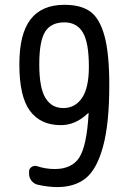

<svg xmlns="http://www.w3.org/2000/svg" viewBox="-20 -760 540 790"><path d="M245.1 -668Q190.4 -668 166 -629.9Q141.6 -591.8 141.6 -495.1Q141.6 -398.4 167 -356.9Q192.4 -315.4 240.2 -315.4Q289.1 -315.4 317.4 -356.9Q345.7 -398.4 345.7 -485.4Q345.7 -585 320.8 -626.5Q295.9 -668 245.1 -668ZM230.5 -245.1Q146.5 -245.1 103 -304.2Q59.6 -363.3 59.6 -495.1Q59.6 -621.1 106 -680.7Q152.3 -740.2 245.1 -740.2Q313.5 -740.2 352.1 -711.9Q390.6 -683.6 410.2 -611.3Q429.7 -539.1 429.7 -410.2Q429.7 -252 404.3 -158.2Q378.9 -64.5 333.5 -27.3Q288.1 9.8 214.8 9.8Q179.7 9.8 134.8 0Q119.1 -3.9 109.4 -16.6Q99.6 -29.3 99.6 -44.9V-54.7Q99.6 -66.4 110.4 -73.2Q121.1 -80.1 132.8 -76.2Q168 -64.5 205.1 -64.5Q275.4 -64.5 306.2 -111.8Q336.9 -159.2 344.7 -293.9Q344.7 -294.9 343.8 -294.9L341.8 -293.9Q291 -245.1 230.5 -245.1Z"/></svg>

Font: Rounded-L Mgen+ 2m regular
Style: Regular
Weight: 400
Designer: [Source Han Sans]
Ryoko NISHIZUKA  (kana & ideographs); Paul D. Hunt (Latin, Greek & Cyrillic); Wenlong ZHANG  (bopomofo
Version: Version 1.059.20150602